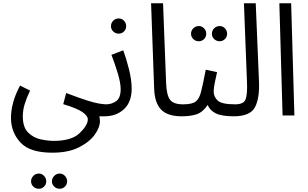

<svg xmlns="http://www.w3.org/2000/svg" viewBox="-20 -714 1906 1187"><path d="M303 230Q401 230 466.5 197.5Q532 165 565 119.5Q598 74 598 34Q598 25 596.5 17.5Q595 10 594 5H626Q655 5 665 -6.5Q675 -18 675 -34Q675 -69 635 -69Q616 -70 591 -74Q566 -78 519.5 -92.5Q473 -107 389 -139L371 -70Q455 -45 489 -21.5Q523 2 523 24Q523 60 473 108.5Q423 157 312 157Q277 157 232 147.5Q187 138 154 105.5Q121 73 121 5Q121 -32 132.5 -70Q144 -108 166 -154L104 -185Q46 -77 48 21Q50 107 108 168.5Q166 230 303 230ZM395 407Q395 388 381.5 373.5Q368 359 349 359Q329 359 315 373.5Q301 388 301 407Q301 426 315 439.5Q329 453 349 453Q368 453 381.5 439.5Q395 426 395 407ZM266 407Q266 388 252.5 373.5Q239 359 220 359Q200 359 186 373.5Q172 388 172 407Q172 426 186 439.5Q200 453 220 453Q239 453 252.5 439.5Q266 426 266 407Z M760 -552Q760 -572 746.5 -586Q733 -600 714 -600Q694 -600 680 -586Q666 -572 666 -552Q666 -533 680 -519.5Q694 -506 714 -506Q733 -506 746.5 -519.5Q760 -533 760 -552ZM794 -166Q794 -221 777 -287.5Q760 -354 742 -403L669 -375Q691 -318 708.5 -259.5Q726 -201 726 -163Q726 -108 698 -88.5Q670 -69 635 -69L625 5Q699 5 746.5 -39Q794 -83 794 -166Z M1152 -34Q1152 -69 1112 -69Q1052 -69 1031 -97.5Q1010 -126 1007 -199L988 -694H914L933 -167Q936 -77 976.5 -36Q1017 5 1102 5Q1131 5 1141.5 -6.5Q1152 -18 1152 -34Z M1384 -505Q1384 -525 1370.5 -539Q1357 -553 1338 -553Q1318 -553 1304 -539Q1290 -525 1290 -505Q1290 -486 1304 -472.5Q1318 -459 1338 -459Q1357 -459 1370.5 -472.5Q1384 -486 1384 -505ZM1255 -505Q1255 -525 1241.5 -539Q1228 -553 1209 -553Q1189 -553 1175 -539Q1161 -525 1161 -505Q1161 -486 1175 -472.5Q1189 -459 1209 -459Q1228 -459 1241.5 -472.5Q1255 -486 1255 -505ZM1425 5Q1454 5 1464.5 -6.5Q1475 -18 1475 -34Q1475 -69 1435 -69Q1349 -69 1325 -93Q1301 -117 1301 -147Q1301 -171 1308.5 -206Q1316 -241 1322 -268L1252 -283Q1235 -195 1223.5 -148.5Q1212 -102 1189 -85.5Q1166 -69 1112 -69L1102 5Q1160 5 1197 -8Q1234 -21 1264 -65Q1277 -32 1313.5 -13.5Q1350 5 1425 5Z M1581 -214 1561 -694H1488L1507 -205Q1510 -129 1498 -99Q1486 -69 1434 -69L1425 5Q1527 5 1556.5 -51.5Q1586 -108 1581 -214Z M1800 0 1780 -694H1707L1727 0Z"/></svg>

Font: Noto Sans Arabic Condensed
Style: Regular
Weight: 400
Width: 3
Designer: Nadine Chahine
Foundry: Monotype Imaging Inc.
Version: 1.001